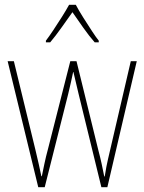

<svg xmlns="http://www.w3.org/2000/svg" viewBox="-20 -783 604 803"><path d="M309 -389Q297 -438 287 -482H286Q281 -459 276 -436Q271 -413 265 -389L167 0H140L12 -527H38L128 -157Q136 -123 142 -97Q148 -71 153 -46H155Q159 -66 165.5 -97Q172 -128 181 -161L274 -527H300L391 -156Q399 -126 405 -98.5Q411 -71 416 -45H418Q422 -70 425 -86Q428 -102 431.5 -116.5Q435 -131 440 -153L527 -527H552L429 0H404ZM297 -763Q309 -740 328 -710Q347 -680 365 -652.5Q383 -625 393 -613V-606H376Q353 -632 328 -667.5Q303 -703 283 -732Q263 -704 237.5 -668Q212 -632 190 -606H172V-613Q185 -630 203 -657Q221 -684 239 -712.5Q257 -741 269 -763Z"/></svg>

Font: Noto Sans Telugu Condensed Thin
Style: Regular
Weight: 100
Width: 3
Designer: Jelle Bosma - Monotype Design Team
Foundry: Monotype Imaging Inc.
Version: Version 2.005; ttfautohint (v1.8.4.7-5d5b)